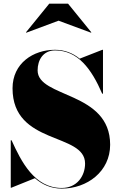

<svg xmlns="http://www.w3.org/2000/svg" viewBox="-20 -1038 674 1072"><path d="M307 -922.5 488 -855.5 490 -857.5 360 -1017.5H255L125 -857.5L127 -855.5ZM43.5 10 175 -43C215 -8 264 15 325 15C466 15 595 -80 595 -230C595 -530 190 -490 190 -645C190 -704 221.5 -756.5 287.5 -756.5C414.5 -756.5 490.5 -654 550.5 -515H555V-760H551.5L425 -710.5C386 -742 340.5 -760 287 -760C166 -760 50 -685 50 -545C50 -225 455 -300 455 -125C455 -56 410.5 11.5 324.5 11.5C172.5 11.5 98.5 -136 44.5 -255H40V10Z"/></svg>

Font: Bodoni* 48pt Fatface
Style: Regular
Weight: 900
Version: Version 2.3